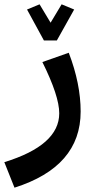

<svg xmlns="http://www.w3.org/2000/svg" viewBox="-53 -614 444 888"><path d="M130 -594 181 -509 232 -594 290 -570 210 -427H150L72 -570ZM14 254 -33 136Q221 58 221 -90Q221 -170 143 -327L265 -370Q320 -227 320 -98Q320 157 14 254Z"/></svg>

Font: FiraGO Medium
Style: Regular
Weight: 500
Designer: bBox Type
Foundry: bBox Type GmbH
Version: Version 1.001;PS 001.001;hotconv 1.0.88;makeotf.lib2.5.64775